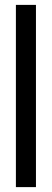

<svg xmlns="http://www.w3.org/2000/svg" viewBox="-20 -665 212 785"><path d="M45 100V-645H127V100Z"/></svg>

Font: Assistant ExtraBold
Style: Regular
Weight: 800
Designer: Hebrew By Ben Nathan, Latin by Paul Hunt
Version: Version 3.000